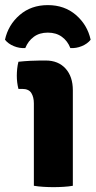

<svg xmlns="http://www.w3.org/2000/svg" viewBox="-53 -746 384 771"><path d="M239.5 0Q223 3 202.5 4.2Q182 5.5 161.5 5.5Q142 5.5 121.2 4.2Q100.5 3 83 0V-331Q83 -356 72.8 -372.5Q62.5 -389 36 -389H21Q14.5 -414.5 14.5 -442Q14.5 -455 16 -469.8Q17.5 -484.5 21 -498Q44 -500.5 68.2 -501.8Q92.5 -503 109 -503H130.5Q181 -503 210.2 -470.8Q239.5 -438.5 239.5 -383.5ZM311 -586.5Q298 -570 275.5 -560.8Q253 -551.5 229.5 -553Q218.5 -581.5 195.5 -598.2Q172.5 -615 139 -615Q105.5 -615 82.8 -598.2Q60 -581.5 48.5 -553Q25 -551.5 2.5 -560.8Q-20 -570 -33 -586.5Q-20 -646 26 -685.8Q72 -725.5 139 -725.5Q206 -725.5 252 -685.8Q298 -646 311 -586.5Z"/></svg>

Font: Signika Light
Style: Bold
Weight: 700
Version: Version 2.003;gftools[0.9.32]